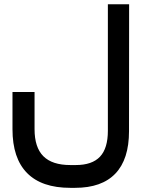

<svg xmlns="http://www.w3.org/2000/svg" viewBox="-20 -671 691 909"><path d="M143.6 -59.6Q143.6 26.9 185.3 68.6Q227.1 110.4 313 110.4H338.9Q416 110.4 453.4 70.8Q490.7 31.2 490.7 -51.8V-641.1V-650.9H500.5H581.5H591.3V-641.1L590.8 -49.8Q590.8 83 526.4 150.6Q461.9 218.3 335.4 218.3H313Q177.2 218.3 108.2 148.2Q39.1 78.1 39.1 -59.1V-225.6V-235.4H48.8H133.8H143.6V-225.6Z"/></svg>

Font: Shabnam Medium WOL
Style: Medium-WOL
Weight: 500
Foundry: DejaVu fonts team - Redesigned by Saber Rastikerdar - Based on Vazir font
Version: Version 5.0.0